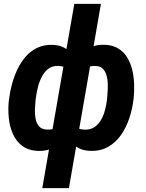

<svg xmlns="http://www.w3.org/2000/svg" viewBox="-20 -770 754 993"><path d="M671.4 -263.2 669.9 -252.9Q664.6 -207 649.2 -159.9Q633.8 -112.8 607.2 -73.7Q580.6 -34.7 541 -11.5Q501.5 11.7 447.3 10.3Q403.8 9.3 374.3 -11.5Q344.7 -32.2 327.4 -65.2Q310.1 -98.1 302.7 -137Q295.4 -175.8 296.4 -212.4L309.1 -297.9Q315.9 -337.4 331.8 -380.1Q347.7 -422.9 373.5 -459.2Q399.4 -495.6 435.5 -517.8Q471.7 -540 518.1 -538.6Q561.5 -537.6 590.8 -519.8Q620.1 -502 637.9 -472.7Q655.8 -443.4 664.1 -408Q672.4 -372.6 673.6 -335Q674.8 -297.4 671.4 -263.2ZM533.2 -253.4 534.2 -264.2Q535.6 -278.8 536.9 -299.3Q538.1 -319.8 537.1 -342Q536.1 -364.3 530 -383.5Q523.9 -402.8 511 -415.3Q498 -427.7 476.1 -428.7Q441.4 -430.7 418 -415.3Q394.5 -399.9 380.4 -374Q366.2 -348.1 359.9 -318.8L338.9 -192.4Q338.9 -166 346.7 -145.3Q354.5 -124.5 372.1 -112.3Q389.6 -100.1 419.4 -99.6Q449.7 -99.1 470.2 -113.8Q490.7 -128.4 503.7 -151.9Q516.6 -175.3 523.4 -202.1Q530.3 -229 533.2 -253.4ZM25.4 -247.1 26.9 -257.3Q31.2 -294.4 41.7 -334Q52.2 -373.5 69.8 -410.6Q87.4 -447.8 112.8 -477.1Q138.2 -506.3 173.1 -522.9Q208 -539.6 252.9 -538.1Q297.4 -536.6 326.7 -513.4Q356 -490.2 372.3 -454.1Q388.7 -418 394.8 -377.2Q400.9 -336.4 399.9 -299.3L387.7 -218.3Q380.9 -178.7 364.7 -137.9Q348.6 -97.2 322.8 -63.2Q296.9 -29.3 261.2 -8.8Q225.6 11.7 180.2 10.7Q128.4 9.3 95.9 -14.9Q63.5 -39.1 46.6 -77.4Q29.8 -115.7 25.4 -160.2Q21 -204.6 25.4 -247.1ZM164.6 -257.8 163.6 -247.1Q161.6 -228.5 160.6 -203.6Q159.7 -178.7 164.1 -155.5Q168.5 -132.3 181.9 -116.7Q195.3 -101.1 222.7 -100.1Q254.4 -98.1 277.6 -110.6Q300.8 -123 315.7 -145.5Q330.6 -168 336.9 -196.8L356.9 -319.3Q357.4 -346.2 351.8 -371.1Q346.2 -396 329.3 -412.4Q312.5 -428.7 280.3 -429.2Q248.5 -429.7 227.5 -412.4Q206.5 -395 193.6 -367.9Q180.7 -340.8 174.1 -311.3Q167.5 -281.7 164.6 -257.8ZM198.7 203.1 364.3 -750H502L336.4 203.1Z"/></svg>

Font: Roboto
Style: Bold Italic
Weight: 700
Italic angle: -12°
Designer: Christian Robertson
Foundry: Google
Version: Version 3.0